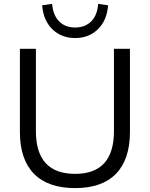

<svg xmlns="http://www.w3.org/2000/svg" viewBox="-20 -955 768 984"><path d="M365 9Q226 9 154 -64.5Q82 -138 82 -279V-705H164V-283Q164 -64 365 -64Q564 -64 564 -283V-705H646V-279Q646 -138 574.5 -64.5Q503 9 365 9ZM365 -760Q295 -760 248.5 -805Q202 -850 196 -928L247 -935Q252 -877 283 -845.5Q314 -814 365 -814Q416 -814 447.5 -845.5Q479 -877 483 -935L534 -928Q528 -850 481.5 -805Q435 -760 365 -760Z"/></svg>

Font: Nunito Sans
Style: Regular
Weight: 400
Designer: Vernon Adams
Foundry: Vernon Adams
Version: Version 3.101; ttfautohint (v1.8.4.7-5d5b);gftools[0.9.27]